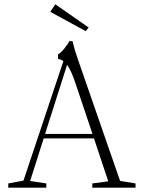

<svg xmlns="http://www.w3.org/2000/svg" viewBox="-20 -866 664 886"><path d="M375.5 -722.2 211.9 -811.5 235.4 -846.2 389.2 -738.8ZM18.1 0V-19.5L88.4 -32.7L272.5 -584Q263.2 -591.3 247.6 -594.2V-614.7Q259.8 -621.1 276.9 -642.1Q293.9 -663.1 299.8 -676.3H314.5Q324.2 -635.3 337.9 -596.7L534.2 -31.2L605.5 -19.5V0H405.8V-19.5L479.5 -29.3L413.6 -227.5H181.6L119.1 -30.8L193.8 -19.5V0ZM327.1 -485.4Q308.1 -542 289.6 -566.9L188 -248H406.7Z"/></svg>

Font: Elstob ExtraLight
Style: Regular
Weight: 200
Designer: Peter S. Baker
Version: Version 1.015